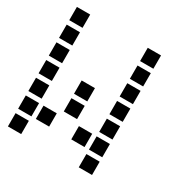

<svg xmlns="http://www.w3.org/2000/svg" viewBox="-156 -820 912 939"><g transform="rotate(30 300.0 -350.5)"><path d="M14 -688Q13 -688 13 -688Q13 -688 13 -687V-614Q13 -613 13 -613Q13 -613 14 -613H87Q88 -613 88 -613Q88 -613 88 -614V-687Q88 -688 88 -688Q88 -688 87 -688ZM414 -688Q413 -688 413 -688Q413 -688 413 -687V-614Q413 -613 413 -613Q413 -613 414 -613H487Q488 -613 488 -613Q488 -613 488 -614V-687Q488 -688 488 -688Q488 -688 487 -688ZM14 -588Q13 -588 13 -588Q13 -588 13 -587V-514Q13 -513 13 -513Q13 -513 14 -513H87Q88 -513 88 -513Q88 -513 88 -514V-587Q88 -588 88 -588Q88 -588 87 -588ZM414 -588Q413 -588 413 -588Q413 -588 413 -587V-514Q413 -513 413 -513Q413 -513 414 -513H487Q488 -513 488 -513Q488 -513 488 -514V-587Q488 -588 488 -588Q488 -588 487 -588ZM14 -488Q13 -488 13 -488Q13 -488 13 -487V-414Q13 -413 13 -413Q13 -413 14 -413H87Q88 -413 88 -413Q88 -413 88 -414V-487Q88 -488 88 -488Q88 -488 87 -488ZM414 -488Q413 -488 413 -488Q413 -488 413 -487V-414Q413 -413 413 -413Q413 -413 414 -413H487Q488 -413 488 -413Q488 -413 488 -414V-487Q488 -488 488 -488Q488 -488 487 -488ZM14 -388Q13 -388 13 -388Q13 -388 13 -387V-314Q13 -313 13 -313Q13 -313 14 -313H87Q88 -313 88 -313Q88 -313 88 -314V-387Q88 -388 88 -388Q88 -388 87 -388ZM214 -388Q213 -388 213 -388Q213 -388 213 -387V-314Q213 -313 213 -313Q213 -313 214 -313H287Q288 -313 288 -313Q288 -313 288 -314V-387Q288 -388 288 -388Q288 -388 287 -388ZM414 -388Q413 -388 413 -388Q413 -388 413 -387V-314Q413 -313 413 -313Q413 -313 414 -313H487Q488 -313 488 -313Q488 -313 488 -314V-387Q488 -388 488 -388Q488 -388 487 -388ZM14 -288Q13 -288 13 -288Q13 -288 13 -287V-214Q13 -213 13 -213Q13 -213 14 -213H87Q88 -213 88 -213Q88 -213 88 -214V-287Q88 -288 88 -288Q88 -288 87 -288ZM214 -288Q213 -288 213 -288Q213 -288 213 -287V-214Q213 -213 213 -213Q213 -213 214 -213H287Q288 -213 288 -213Q288 -213 288 -214V-287Q288 -288 288 -288Q288 -288 287 -288ZM414 -288Q413 -288 413 -288Q413 -288 413 -287V-214Q413 -213 413 -213Q413 -213 414 -213H487Q488 -213 488 -213Q488 -213 488 -214V-287Q488 -288 488 -288Q488 -288 487 -288ZM14 -188Q13 -188 13 -188Q13 -188 13 -187V-114Q13 -113 13 -113Q13 -113 14 -113H87Q88 -113 88 -113Q88 -113 88 -114V-187Q88 -188 88 -188Q88 -188 87 -188ZM114 -188Q113 -188 113 -188Q113 -188 113 -187V-114Q113 -113 113 -113Q113 -113 114 -113H187Q188 -113 188 -113Q188 -113 188 -114V-187Q188 -188 188 -188Q188 -188 187 -188ZM314 -188Q313 -188 313 -188Q313 -188 313 -187V-114Q313 -113 313 -113Q313 -113 314 -113H387Q388 -113 388 -113Q388 -113 388 -114V-187Q388 -188 388 -188Q388 -188 387 -188ZM414 -188Q413 -188 413 -188Q413 -188 413 -187V-114Q413 -113 413 -113Q413 -113 414 -113H487Q488 -113 488 -113Q488 -113 488 -114V-187Q488 -188 488 -188Q488 -188 487 -188ZM14 -88Q13 -88 13 -88Q13 -88 13 -87V-14Q13 -13 13 -13Q13 -13 14 -13H87Q88 -13 88 -13Q88 -13 88 -14V-87Q88 -88 88 -88Q88 -88 87 -88ZM414 -88Q413 -88 413 -88Q413 -88 413 -87V-14Q413 -13 413 -13Q413 -13 414 -13H487Q488 -13 488 -13Q488 -13 488 -14V-87Q488 -88 488 -88Q488 -88 487 -88Z"/></g></svg>

Font: Doto
Style: Bold
Weight: 700
Monospace: yes
Version: Version 1.000